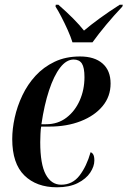

<svg xmlns="http://www.w3.org/2000/svg" viewBox="-20 -786 542 816"><path d="M222 10Q135 10 83.5 -40.5Q32 -91 32 -195Q32 -238 42.5 -286Q53 -334 75 -380.5Q97 -427 131 -464Q165 -501 212 -523.5Q259 -546 320 -546Q382 -546 416 -516Q450 -486 450 -431Q450 -376 416 -335Q382 -294 323 -271Q264 -248 190 -248H155Q153 -239 152 -217Q151 -195 151 -182Q151 -88 174.5 -44.5Q198 -1 240 -1Q288 -1 318 -40Q348 -79 365 -139Q372 -137 376.5 -129Q381 -121 381 -104Q381 -79 363.5 -52.5Q346 -26 310.5 -8Q275 10 222 10ZM176 -258Q226 -258 262.5 -286Q299 -314 319 -359.5Q339 -405 339 -458Q339 -499 328 -516Q317 -533 293 -533Q262 -533 235.5 -498.5Q209 -464 188.5 -402Q168 -340 156 -258ZM288 -606Q281 -629 268 -658Q255 -687 241 -714Q227 -741 216 -758L217 -766H228Q299 -704 337 -656Q364 -679 403 -707.5Q442 -736 489 -766H502L500 -758Q464 -720 431.5 -681Q399 -642 373 -606Z"/></svg>

Font: Noto Serif Display Condensed SemiBold
Style: Italic
Weight: 600
Width: 3
Italic angle: -12°
Designer: Monotype Design Team
Foundry: Monotype Imaging Inc.
Version: Version 2.009